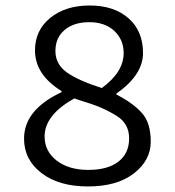

<svg xmlns="http://www.w3.org/2000/svg" viewBox="-20 -670 640 702"><path d="M67.9 -163.1Q67.9 -269 205.1 -333V-336.9Q107.9 -397 107.9 -485.8Q107.9 -559.1 163.6 -604.5Q219.2 -649.9 308.1 -649.9Q397 -649.9 450.2 -603Q502.9 -556.2 502.9 -476.1Q502.9 -396 405.8 -328.1V-324.2Q466.8 -293 499 -256.8Q531.2 -220.7 531.2 -152.3Q531.2 -84 469.7 -36.1Q408.2 11.7 301.8 11.7Q195.3 11.7 131.8 -37.1Q67.9 -85.9 67.9 -163.1ZM432.1 -476.1Q432.1 -524.9 397.9 -557.1Q363.3 -588.9 306.6 -588.9Q250 -588.9 216.3 -560.5Q182.6 -532.2 182.6 -483.4Q182.6 -434.6 225.6 -404.3Q268.1 -375 352.1 -348.1Q432.1 -406.2 432.1 -476.1ZM143.1 -170.9Q143.1 -117.2 187 -83Q231.4 -48.8 302.7 -48.8Q374 -48.8 413.1 -79.1Q452.1 -109.4 452.1 -164.1Q452.1 -218.3 406.2 -246.6Q360.4 -274.9 310.5 -291Q260.7 -306.6 252 -310.1Q143.1 -250 143.1 -170.9Z"/></svg>

Font: SourceCodePro-Regular
Style: Regular
Weight: 400
Monospace: yes
Designer: Paul D. Hunt
Foundry: Adobe Systems Incorporated
Version: Version 1.009;PS 1.000;hotconv 1.0.70;makeotf.lib2.5.5900